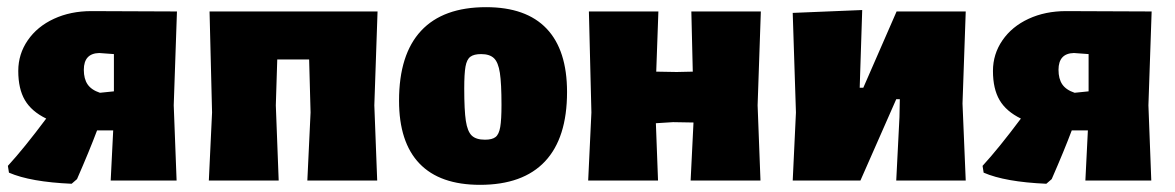

<svg xmlns="http://www.w3.org/2000/svg" viewBox="-20 -504 3280 536"><path d="M465 -210 473 0H289L296 -140H251Q230 -84 195 -4L180 9Q65 4 5 -22L2 -41Q47 -90 109 -173Q68 -193 49.5 -224.5Q31 -256 31 -306Q31 -353 57.5 -391.5Q84 -430 130.5 -451.5Q177 -473 235 -473L474 -472ZM214 -309Q214 -284 224.5 -268.5Q235 -253 259 -245L298 -249V-353L257 -356Q214 -355 214 -309Z M1025 -210 1033 0H838L847 -190L843 -338H754L750 -210L758 0H563L572 -190L565 -472H1034Z M1563 -247Q1563 -119 1501.5 -53.5Q1440 12 1320 12Q1208 12 1151 -47.5Q1094 -107 1094 -223Q1094 -352 1155.5 -418Q1217 -484 1337 -484Q1449 -484 1506 -424Q1563 -364 1563 -247ZM1276 -257Q1276 -196 1280.5 -166.5Q1285 -137 1297 -125.5Q1309 -114 1334 -114Q1354 -114 1363.5 -121.5Q1373 -129 1376.5 -149.5Q1380 -170 1380 -211Q1380 -271 1375.5 -300.5Q1371 -330 1359 -341.5Q1347 -353 1323 -353Q1303 -353 1293 -345.5Q1283 -338 1279.5 -318Q1276 -298 1276 -257Z M2095 -210 2103 0H1908L1916 -162L1859 -163L1811 -160L1817 0H1622L1631 -190L1624 -472H1818L1812 -304L1869 -303L1914 -304L1910 -472H2104Z M2202 -190 2193 -468 2387 -476 2380 -259H2390L2483 -472H2676L2667 -215L2676 0H2482L2491 -177L2492 -227H2482L2382 0H2193Z M3186 -210 3194 0H3010L3017 -140H2972Q2951 -84 2916 -4L2901 9Q2786 4 2726 -22L2723 -41Q2768 -90 2830 -173Q2789 -193 2770.5 -224.5Q2752 -256 2752 -306Q2752 -353 2778.5 -391.5Q2805 -430 2851.5 -451.5Q2898 -473 2956 -473L3195 -472ZM2935 -309Q2935 -284 2945.5 -268.5Q2956 -253 2980 -245L3019 -249V-353L2978 -356Q2935 -355 2935 -309Z"/></svg>

Font: Luna Sans Black
Style: Regular
Weight: 900
Designer: Juan Pablo del Peral
Foundry: Huerta Tipografica
Version: Version 2.001; ttfautohint (v1.5)